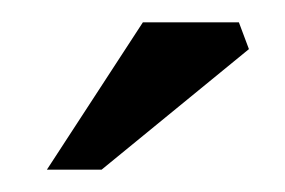

<svg xmlns="http://www.w3.org/2000/svg" viewBox="-20 -748 255 172"><path d="M194 -728H108L22 -596H71L203 -704Z"/></svg>

Font: LT Superior Serif Medium
Style: Regular
Weight: 500
Designer: Daniel Lyons
Foundry: LyonsType
Version: Version 2.120;FEAKit 1.0